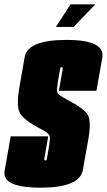

<svg xmlns="http://www.w3.org/2000/svg" viewBox="-52 -866 495 890"><path d="M207 -741 275 -846H390L289 -741ZM135.5 4Q-8 4 -28 -46Q-33.5 -59 -30.5 -75Q-16.5 -154 -2.5 -234H171.5Q155 -140 153.5 -131Q152.5 -125 155 -123Q156 -122 158 -122Q164 -122 165.5 -131Q167 -140 173.5 -178Q181 -220 178.5 -234Q176 -248 141 -266Q52.5 -312 38 -346.5Q23.5 -381 38 -462Q48.5 -523 62.5 -602Q76.5 -681 257.5 -681Q397 -681 419 -630.5Q425 -616 422 -598Q407 -515 395 -445H221Q237 -537 238.5 -546Q239.5 -552 237 -554Q236 -555 234 -555Q228 -555 226.5 -546Q225 -537 219 -503Q209.5 -448 213.5 -437Q217.5 -426 257.5 -405Q340 -362 355.8 -332Q371.5 -302 357.5 -221Q346.5 -160 332 -78Q317.5 4 135.5 4Z"/></svg>

Font: Anybody UltraCondensed Black
Style: Italic
Weight: 900
Width: 1
Italic angle: -10°
Designer: Tyler Finck
Foundry: Etcetera Type Company
Version: Version 1.010; ttfautohint (v1.8.3) -l 8 -r 50 -G 200 -x 14 